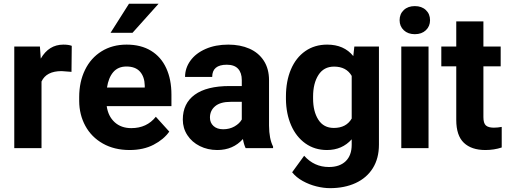

<svg xmlns="http://www.w3.org/2000/svg" viewBox="-20 -770 2647 998"><path d="M300.3 -400.4Q220.7 -400.4 195.8 -346.2V0H54.2V-528.3H187.5L191.9 -465.3Q233.9 -538.1 309.6 -538.1Q336.9 -538.1 353 -531.7L351.6 -396.5Z M554.7 -599.6 650.4 -750.5H804.2L668.9 -599.6ZM859.9 -85.9Q831.5 -45.4 778.6 -17.8Q725.6 9.8 653.8 9.8Q574.2 9.8 514.6 -23.9Q455.1 -57.6 423.6 -115.7Q392.1 -173.8 391.6 -244.6V-265.1Q391.6 -344.7 421.9 -406.7Q452.1 -468.8 508.1 -503.4Q564 -538.1 638.2 -538.1Q712.9 -538.1 765.1 -506.1Q817.4 -474.1 844.2 -415.5Q871.1 -356.9 871.1 -278.3V-218.3H534.7Q542 -166 575.7 -135Q609.4 -104 662.6 -104Q743.2 -104 790 -163.1ZM536.1 -314.9H732.4V-325.7Q731.4 -370.6 707.8 -397.5Q684.1 -424.3 637.2 -424.3Q593.8 -424.3 568.8 -395.3Q543.9 -366.2 536.1 -314.9Z M1256.8 0Q1247.6 -19 1242.7 -47.4Q1191.4 9.8 1109.4 9.8Q1059.6 9.8 1018.6 -10.7Q977.5 -31.2 953.9 -67.4Q930.2 -103.5 930.2 -148.4Q930.2 -232.4 992.2 -277.6Q1054.2 -322.8 1173.8 -322.8H1236.8V-353.5Q1236.8 -391.6 1217.5 -412.6Q1198.2 -433.6 1158.7 -433.6Q1083 -433.6 1083 -370.1H941.9Q941.9 -416 969.7 -454.6Q997.6 -493.2 1048.8 -515.6Q1100.1 -538.1 1166.5 -538.1Q1228.5 -538.1 1276.4 -517.1Q1324.2 -496.1 1351.3 -454.3Q1378.4 -412.6 1378.4 -352.5V-117.2Q1378.9 -48.3 1399.4 -8.3V0ZM1236.8 -148.9V-240.7H1179.2Q1125.5 -240.7 1098.4 -218Q1071.3 -195.3 1071.3 -158.7Q1071.3 -131.8 1089.8 -115Q1108.4 -98.1 1140.1 -98.1Q1173.3 -98.1 1199.2 -113Q1225.1 -127.9 1236.8 -148.9Z M1498.5 125.5 1561 39.6Q1613.3 98.1 1689.5 98.1Q1745.6 98.1 1776.9 67.9Q1808.1 37.6 1808.1 -17.6V-45.9Q1758.3 9.8 1679.7 9.8Q1615.7 9.8 1567.6 -24.4Q1519.5 -58.6 1493.4 -118.4Q1467.3 -178.2 1466.3 -253.9V-268.1Q1466.3 -348.1 1492.2 -409.2Q1518.1 -470.2 1566.7 -504.2Q1615.2 -538.1 1680.7 -538.1Q1768.1 -538.1 1816.4 -478.5L1821.8 -528.3H1949.7V-18.1Q1949.7 53.2 1918 104Q1886.2 154.8 1828.6 181.4Q1771 208 1695.3 208Q1661.6 208 1624.5 198.7Q1587.4 189.5 1553.7 170.9Q1520 152.3 1498.5 125.5ZM1607.4 -257.8Q1607.4 -190.4 1634.8 -147.7Q1662.1 -105 1715.3 -105Q1779.8 -105 1808.1 -153.8V-375.5Q1780.3 -423.8 1716.3 -423.8Q1663.1 -423.8 1635.3 -380.4Q1607.4 -336.9 1607.4 -268.1Z M2136.2 -738.3Q2171.9 -738.3 2193.6 -717.8Q2215.3 -697.3 2215.3 -665Q2215.3 -633.3 2193.6 -612.8Q2171.9 -592.3 2136.2 -592.3Q2100.6 -592.3 2078.9 -612.8Q2057.1 -633.3 2057.1 -665Q2057.1 -697.3 2078.9 -717.8Q2100.6 -738.3 2136.2 -738.3ZM2207.5 -528.3V0H2065.9V-528.3Z M2587.9 -3.4Q2548.3 9.8 2502.9 9.8Q2430.7 9.8 2391.1 -27.8Q2351.6 -65.4 2351.6 -146.5V-425.3H2273.9V-528.3H2351.6V-658.7H2492.7V-528.3H2582.5V-425.3H2492.7V-161.1Q2492.7 -129.4 2505.6 -117.9Q2518.6 -106.4 2546.9 -106.4Q2566.9 -106.4 2587.9 -110.4Z"/></svg>

Font: Mardoto
Style: Bold
Weight: 700
Designer: Christian Robertson, Vahan Hovhannisyan
Foundry: Google
Version: Version 1.000